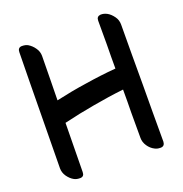

<svg xmlns="http://www.w3.org/2000/svg" viewBox="-145 -948 1032 1083"><g transform="rotate(-20 371.5 -406.5)"><path d="M80.1 -35.2C90.8 -20.5 102.5 -8.8 117.2 -1C126 3.9 137.7 6.8 150.4 6.8H155.3C169.9 5.9 177.7 -2.9 177.7 -20.5C178.7 -71.3 178.7 -122.1 179.7 -171.9C180.7 -222.7 180.7 -270.5 181.6 -314.5C242.2 -329.1 303.7 -341.8 365.2 -352.5C426.8 -363.3 488.3 -373 550.8 -379.9C550.8 -328.1 550.8 -282.2 549.8 -244.1V-89.8C549.8 -73.2 554.7 -56.6 565.4 -41C575.2 -26.4 587.9 -14.6 603.5 -6.8C612.3 -2 623 1 635.7 1H640.6C655.3 0 663.1 -8.8 664.1 -25.4C664.1 -145.5 664.1 -259.8 665 -367.2C665 -487.3 665 -608.4 666 -728.5C666 -746.1 661.1 -762.7 650.4 -777.3C639.6 -792 627.9 -803.7 613.3 -811.5C597.7 -819.3 586.9 -820.3 579.1 -820.3H574.2C559.6 -818.4 551.8 -809.6 551.8 -793V-649.4C550.8 -601.6 550.8 -553.7 550.8 -505.9C489.3 -501 427.7 -493.2 366.2 -483.4C304.7 -474.6 244.1 -462.9 182.6 -449.2L184.6 -572.3C185.5 -613.3 185.5 -661.1 186.5 -714.8C186.5 -731.4 181.6 -748 170.9 -762.7C161.1 -777.3 148.4 -789.1 133.8 -797.9C125 -802.7 113.3 -805.7 100.6 -805.7H95.7C81.1 -804.7 73.2 -794.9 73.2 -778.3C71.3 -651.4 69.3 -531.2 68.4 -417C67.4 -302.7 65.4 -192.4 64.5 -84C64.5 -67.4 69.3 -50.8 80.1 -35.2Z"/></g></svg>

Font: ChillSide Comic
Style: Regular
Weight: 400
Designer: Koroletov, Abay Emes
Version: Version 1.000